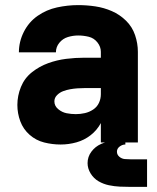

<svg xmlns="http://www.w3.org/2000/svg" viewBox="-20 -558 616 752"><path d="M218 8Q249 8 279.5 -0.5Q310 -9 335 -28.5Q360 -48 375 -76V0H520V-355Q520 -388 509 -420.5Q498 -453 473.5 -477Q449 -501 418 -514.5Q387 -528 353.5 -533Q320 -538 286 -538Q245 -538 203.5 -529Q162 -520 127.5 -496Q93 -472 73.5 -433.5Q54 -395 54 -353H199Q199 -374 212.5 -390.5Q226 -407 246 -413Q266 -419 286 -419Q307 -419 327.5 -414Q348 -409 361.5 -392Q375 -375 375 -355V-332H311Q275 -332 239 -327.5Q203 -323 168.5 -310.5Q134 -298 105 -275Q76 -252 62 -217.5Q48 -183 48 -147Q48 -114 59.5 -83Q71 -52 96 -30Q121 -8 153 0Q185 8 217 8ZM277 -111Q259 -111 241 -114.5Q223 -118 208 -130.5Q193 -143 193 -161Q193 -175 203.5 -185.5Q214 -196 227.5 -201Q241 -206 255 -208.5Q269 -211 283 -212Q297 -213 311 -213H375V-189Q375 -171 367.5 -155Q360 -139 345 -129Q330 -119 312.5 -115Q295 -111 277 -111ZM493 174H494Q494 174 494 174Q494 174 495 174H556V66H496Q495 66 494 66Q493 66 492 66Q481 66 469 65Q457 64 447.5 56Q438 48 438 36Q438 24 448.5 16Q459 8 471 8V-9Q447 -9 422.5 -6.5Q398 -4 375.5 6Q353 16 338 36Q323 56 323 81Q323 102 335 121.5Q347 141 366 152Q385 163 406.5 167.5Q428 172 449.5 173Q471 174 493 174Z"/></svg>

Font: Iosevka Sparkle Heavy
Style: Regular
Weight: 900
Designer: Belleve Invis
Foundry: Belleve Invis
Version: Version 4.5.0; ttfautohint (v1.8.3)